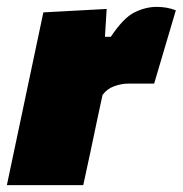

<svg xmlns="http://www.w3.org/2000/svg" viewBox="-38 -538 531 558"><path d="M-18 0Q-7 -51.5 3.2 -100.5Q13.5 -149.5 27 -213L37.5 -263Q50 -322.5 62.5 -381.2Q75 -440 88 -502L272 -512L267 -431H284Q321 -486.5 353.2 -502.2Q385.5 -518 417 -518Q448 -518 473 -508L410 -295H334Q315.5 -295 294.2 -287.5Q273 -280 260 -262L246.5 -199.5Q235.5 -146.5 225.5 -99.8Q215.5 -53 204 0Z"/></svg>

Font: Commissioner Black
Style: Italic
Weight: 900
Italic angle: -12°
Designer: Kostas Bartsokas
Foundry: Kostas Bartsokas
Version: Version 1.000; ttfautohint (v1.8.3)